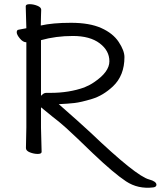

<svg xmlns="http://www.w3.org/2000/svg" viewBox="-20 -725 768 918"><path d="M713 171Q640 180 582.5 142Q525 104 426 10L348 -65Q287 -123 264 -141Q243 -157 176 -212V-115L179 1Q179 11 160.5 11Q142 11 123 3.5Q104 -4 104 -17L106 -116V-523H105Q90 -523 75 -541Q60 -559 60 -570.5Q60 -582 69 -583L106 -590Q103 -682 103 -695Q103 -705 121.5 -705Q140 -705 158.5 -697.5Q177 -690 177 -678.5Q177 -667 176 -649Q175 -631 175 -603Q231 -616 319.5 -616Q408 -616 464 -591Q520 -566 547.5 -524.5Q575 -483 575 -452Q575 -364 520 -312Q473 -268 420 -252Q367 -236 336 -232.5Q305 -229 261 -227Q367 -134 413 -91Q631 117 693 133Q727 142 728 158Q728 169 713 171ZM176 -267Q178 -269 185 -275Q192 -281 202 -281H222Q310 -281 383 -307Q410 -318 430 -332Q503 -381 503 -432Q503 -483 456.5 -518Q410 -553 328.5 -553Q247 -553 176 -533Z"/></svg>

Font: LXGW WenKai TC
Style: Regular
Weight: 400
Designer: LXGW / Fontworks Inc.
Foundry: LXGW / Fontworks Inc.
Version: Version 1.330